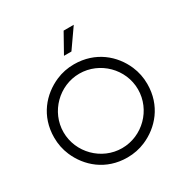

<svg xmlns="http://www.w3.org/2000/svg" viewBox="-205 -1077 1199 1248"><g transform="rotate(-30 394.5 -453.0)"><path d="M522 -914H446L366 -771H422ZM394 -62C241.4 -62 115 -189.1 115 -342C115 -494.1 241.9 -621 394 -621C546.9 -621 674 -494.6 674 -342C674 -188.6 547.4 -62 394 -62ZM744 -342C744 -390 734.8 -435.3 716.5 -478C666.8 -593.6 555.8 -691 394 -691C346 -691 300.8 -681.8 258.5 -663.5C142.9 -613.4 45 -504.3 45 -342C45 -294 54.2 -248.7 72.5 -206C122.2 -90.3 232.1 8 394 8C442 8 487.3 -1.2 530 -19.5C645.9 -69.3 744 -179.7 744 -342Z"/></g></svg>

Font: GI
Style: Regular
Weight: 400
Designer: Alfredo Marco Pradil
Version: Version 1.01 2015